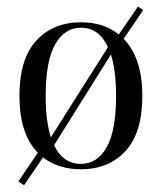

<svg xmlns="http://www.w3.org/2000/svg" viewBox="-20 -493 482 572"><path d="M348.4 -377.4Q404 -320.2 404 -207.3Q404 -96.8 353.6 -42.7Q303.2 11.3 221 11.3Q154 11.3 108.1 -24.2L51.6 58.9L34.7 47.6L92.7 -37.9Q37.9 -94.4 37.9 -207.3Q37.9 -317.7 88.3 -372.2Q138.7 -426.6 221 -426.6Q289.5 -426.6 333.9 -390.3L391.1 -473.4L406.5 -462.9ZM116.1 -207.3Q116.1 -132.3 131.5 -83.9L301.6 -352.4Q275 -410.5 221 -410.5Q172.6 -410.5 144.4 -360.9Q116.1 -311.3 116.1 -207.3ZM325.8 -207.3Q325.8 -282.3 310.5 -330.6L141.1 -60.5Q167.7 -4.8 221 -4.8Q269.4 -4.8 297.6 -54Q325.8 -103.2 325.8 -207.3Z"/></svg>

Font: Playfair Display
Style: Regular
Weight: 400
Designer: Claus Eggers Sørensen
Foundry: Claus Eggers Sørensen
Version: Version 1.005; ttfautohint (v1.2) -l 10 -r 42 -G 200 -x 21 -